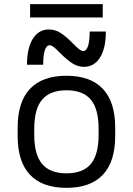

<svg xmlns="http://www.w3.org/2000/svg" viewBox="-20 -895 640 925"><path d="M300 10Q184 10 124.5 -53Q65 -116 65 -240V-280Q65 -404 124.5 -467Q184 -530 300 -530Q416 -530 475.5 -467Q535 -404 535 -280V-240Q535 -116 475.5 -53Q416 10 300 10ZM300 -60Q380 -60 417.5 -105Q455 -150 455 -245V-275Q455 -370 417.5 -415Q380 -460 300 -460Q221 -460 183 -415Q145 -370 145 -275V-245Q145 -150 183 -105Q221 -60 300 -60ZM384 -573Q356 -573 330 -589Q304 -605 267 -642Q248 -662 237.5 -669.5Q227 -677 219 -677Q204 -677 196 -653Q188 -629 188 -583H110Q110 -663 138 -708Q166 -753 216 -753Q244 -753 270 -737.5Q296 -722 333 -684Q352 -665 362.5 -657Q373 -649 381 -649Q396 -649 404 -673Q412 -697 412 -743H490Q490 -663 462 -618Q434 -573 384 -573ZM125 -811V-875H475V-811Z"/></svg>

Font: M PLUS Code Latin Expanded
Style: Regular
Weight: 400
Width: 7
Designer: Coji Morishita
Foundry: UNDERFOREST DESIGN
Version: Version 1.002; ttfautohint (v1.8.3)